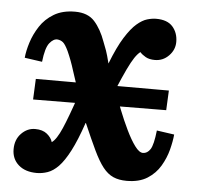

<svg xmlns="http://www.w3.org/2000/svg" viewBox="-43 -556 635 611"><g transform="rotate(5 274.0 -250.0)"><path d="M64 -221 67 -287H492L489 -224ZM96 11Q59 11 37.5 -8Q16 -27 16 -58Q16 -89 35 -108.5Q54 -128 79 -128Q103 -128 117 -116.5Q131 -105 135 -91Q150 -101 166.5 -139Q183 -177 208 -251Q192 -293 182.5 -324Q173 -355 160 -384Q150 -405 142.5 -411Q135 -417 125 -418Q112 -419 99.5 -403.5Q87 -388 82 -343L26 -351Q28 -373 36.5 -400Q45 -427 61.5 -452.5Q78 -478 105.5 -494.5Q133 -511 173 -511Q214 -511 235.5 -487Q257 -463 271 -424Q277 -409 281.5 -396.5Q286 -384 293 -356Q314 -410 333.5 -441Q353 -472 370.5 -487Q388 -502 403.5 -506.5Q419 -511 432 -511Q468 -511 485 -491.5Q502 -472 502 -443Q502 -418 483.5 -399Q465 -380 439 -380Q421 -380 409.5 -386.5Q398 -393 391 -401Q382 -394 373 -380.5Q364 -367 352 -342Q340 -317 322 -274Q332 -246 345 -213Q358 -180 372.5 -150Q387 -120 401 -101Q415 -82 427 -82Q441 -82 450.5 -96.5Q460 -111 465 -157L521 -149Q519 -127 512 -100Q505 -73 490 -47.5Q475 -22 449 -5.5Q423 11 383 11Q358 11 340 3Q322 -5 307 -24Q292 -43 276 -76.5Q260 -110 238 -161H237Q218 -105 200 -70.5Q182 -36 165 -18.5Q148 -1 130.5 5Q113 11 96 11Z"/></g></svg>

Font: Lora
Style: Italic
Weight: 400
Italic angle: -3°
Designer: Olga Karpushina, Alexei Vanyashin (Cyrillic)
Foundry: Cyreal
Version: Version 3.008